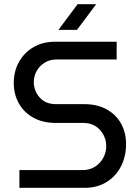

<svg xmlns="http://www.w3.org/2000/svg" viewBox="-20 -900 667 920"><path d="M73 0V-85H376Q410 -85 435.5 -101.5Q461 -118 475 -144Q489 -170 489 -199Q489 -244 459 -277.5Q429 -311 378 -311H246Q186 -311 141 -335.5Q96 -360 71 -403.5Q46 -447 46 -502Q46 -558 70.5 -602.5Q95 -647 139.5 -673.5Q184 -700 242 -700H539V-615H251Q218 -615 193.5 -599.5Q169 -584 155.5 -559.5Q142 -535 142 -507Q142 -465 170 -433Q198 -401 248 -401H383Q446 -401 491 -376Q536 -351 560 -308Q584 -265 584 -210Q584 -149 559 -101.5Q534 -54 489.5 -27Q445 0 387 0ZM260 -757 352 -880H441L349 -757Z"/></svg>

Font: MuseoModerno
Style: Regular
Weight: 400
Designer: Pablo Cosgaya, Héctor Gatti, Marcela Romero, and the Authors of The MuseoModerno Project.
Foundry: Omnibus-Type Team
Version: Version 1.001